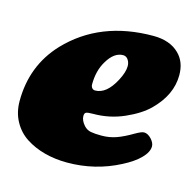

<svg xmlns="http://www.w3.org/2000/svg" viewBox="-83 -596 705 695"><g transform="rotate(15 269.5 -249.0)"><path d="M409.7 -511.2Q471.7 -511.2 506.3 -477.1Q536.6 -447.8 536.6 -397.9Q536.6 -323.7 472.7 -260.7Q441.4 -230 387 -206.1Q332.5 -182.1 271.5 -182.1Q251.5 -182.1 245.4 -179.2Q239.3 -176.3 239.3 -165.5Q239.3 -148.9 254.9 -131.3Q265.6 -119.6 280.5 -116.7Q295.4 -113.8 320.8 -113.8Q350.1 -113.8 376.2 -123Q402.3 -132.3 436 -152.3Q458 -165 467.3 -165Q481.4 -165 495.1 -150.4Q507.8 -136.2 507.8 -123.5Q507.8 -102.1 485.1 -78.9Q462.4 -55.7 421.4 -34.7Q330.6 12.7 225.6 12.7Q180.7 12.7 141.1 2.2Q101.6 -8.3 70.3 -28.6Q39.1 -48.8 20.8 -82.3Q2.4 -115.7 2.4 -158.2Q2.4 -291 89.4 -383.8Q210.9 -511.2 409.7 -511.2ZM256.3 -265.6Q298.8 -265.6 330.6 -326.2Q347.7 -358.4 347.7 -381.3Q347.7 -393.1 341.8 -403.3Q334.5 -415.5 321.8 -415.5Q288.1 -415.5 262.7 -372.6Q240.2 -335.9 240.2 -284.2Q240.2 -276.4 244.6 -271Q249 -265.6 256.3 -265.6Z"/></g></svg>

Font: Cooper* Black
Style: Italic
Weight: 900
Italic angle: -7°
Designer: Owen Earl
Foundry: indestructible type*
Version: Version 0.001